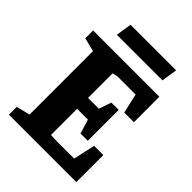

<svg xmlns="http://www.w3.org/2000/svg" viewBox="-231 -930 1045 1045"><g transform="rotate(45 292.0 -407.0)"><path d="M28 0V-60L107 -80V-568L28 -588V-648H538V-452H464L438 -565H299L268 -558V-369H351L376 -441H432V-203H376L351 -285H268V-84Q282 -83 292 -82.5Q302 -82 316 -82H448L476 -208H547V0ZM136 -723 150 -814H501L487 -723Z"/></g></svg>

Font: Faustina ExtraBold
Style: Regular
Weight: 800
Designer: Alfonso Garcia
Foundry: http://www.omnibus-type.com
Version: Version 1.200